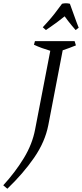

<svg xmlns="http://www.w3.org/2000/svg" viewBox="-104 -952 502 1176"><path d="M-59 204 -84 183Q-10 102 42 16.5Q94 -69 111 -159L204 -641Q180 -648 153.5 -657.5Q127 -667 104 -678L110 -700H353L361 -674Q322 -658 280 -644L192 -186Q172 -83 105 14Q38 111 -59 204ZM177 -768 158 -785Q158 -785 192 -822.5Q226 -860 276 -929Q288 -932 300 -932Q312 -932 324 -929Q350 -855 364 -818.5Q378 -782 378 -782L359 -768Q352 -776 334 -797.5Q316 -819 292 -852Q271 -835 247.5 -817.5Q224 -800 205 -787Q186 -774 177 -768Z"/></svg>

Font: Mate
Style: Italic
Weight: 400
Italic angle: -10.8°
Designer: Eduardo Rodriguez Tunni
Foundry: Eduardo Rodriguez Tunni
Version: Version 1.003; ttfautohint (v1.8.4.7-5d5b);gftools[0.9.24]